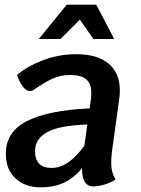

<svg xmlns="http://www.w3.org/2000/svg" viewBox="-20 -792 605 822"><path d="M465 -184Q456 -127 456 -95Q456 -53 475 -24Q457 -11 429.5 -2.5Q402 6 379 6Q331 6 331 -72Q299 -32 256 -11Q213 10 153 10Q88 10 46.5 -28Q5 -66 5 -134Q5 -228 96 -274Q187 -320 364 -328L370 -373Q371 -381 371 -395Q371 -433 349.5 -452Q328 -471 281 -471Q238 -471 203 -454.5Q168 -438 124 -407Q116 -402 109 -402Q93 -402 78 -421Q63 -440 53 -471Q96 -508 164 -534Q232 -560 306 -560Q397 -560 445 -519.5Q493 -479 493 -406Q493 -385 491 -373ZM341 -168 354 -259Q233 -255 181.5 -226Q130 -197 130 -145Q130 -73 201 -73Q273 -73 341 -168ZM266 -772H392L469 -625H380L322 -708L239 -625H146Z"/></svg>

Font: Krub SemiBold
Style: Italic
Weight: 600
Italic angle: -8°
Designer: Ekaluck Peanpanawate
Foundry: Cadson Demak Co.,Ltd.
Version: Version 1.000; ttfautohint (v1.6)